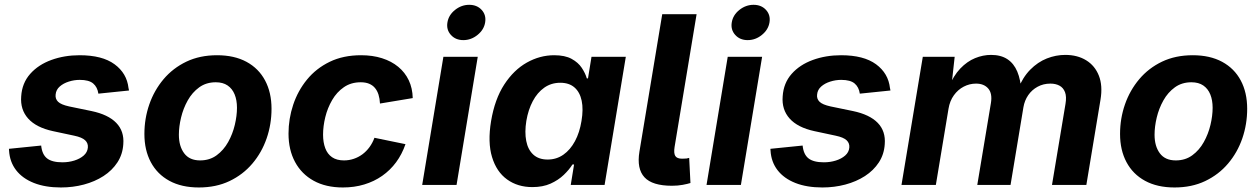

<svg xmlns="http://www.w3.org/2000/svg" viewBox="-20 -788 5370 818"><path d="M239.5 10.7Q173.2 10.7 124.5 -8.5Q75.8 -27.7 48.6 -63Q21.4 -98.3 18.6 -146.6Q18.4 -148.7 18.3 -150.4Q18.2 -152.1 18.2 -154L155.4 -167.9Q159.3 -129.8 180.5 -113.2Q201.7 -96.5 245.9 -96.5Q272.8 -96.5 296.8 -104Q320.8 -111.5 336.7 -125.4Q352.5 -139.4 354.3 -159.1Q356.1 -177.8 342.7 -190.4Q329.3 -203 296.3 -209.9L205.5 -229.3Q134.2 -244.8 100 -282.9Q65.8 -321.1 70.3 -377.5Q73.9 -434 108.6 -473.2Q143.3 -512.3 198.7 -532.5Q254.1 -552.7 319.1 -552.7Q415.7 -552.7 468.1 -514.2Q520.6 -475.6 527.5 -412.9Q528.1 -410.4 528.7 -407.7Q529.3 -405.1 529.5 -402.4L399.1 -389Q395.1 -417 376.9 -432.4Q358.7 -447.7 319.8 -447.7Q296.1 -447.7 273.1 -440.4Q250.1 -433.2 234.5 -419.4Q218.8 -405.6 217 -385.2Q214.8 -366.9 227.4 -354.5Q240.1 -342.1 274.4 -334.6L369.3 -315Q440.9 -300.1 475.3 -264.5Q509.8 -229 505.3 -173.8Q502.6 -130.4 480.2 -96.1Q457.8 -61.8 420.9 -37.9Q384 -14.1 337.3 -1.7Q290.6 10.7 239.5 10.7Z M827.4 10.7Q753.6 10.7 701.7 -17.6Q649.9 -45.8 622.5 -97.2Q595.2 -148.5 595.2 -217.2Q595.2 -283 616.1 -343.2Q637 -403.4 676.9 -450.7Q716.9 -498 774.2 -525.4Q831.5 -552.7 904.6 -552.7Q978.2 -552.7 1030.2 -524.6Q1082.1 -496.5 1109.4 -445.1Q1136.8 -393.8 1136.8 -324.6Q1136.8 -258.7 1116 -198.5Q1095.2 -138.2 1055.2 -91.1Q1015.2 -43.9 957.9 -16.6Q900.5 10.7 827.4 10.7ZM832.5 -104.6Q873.3 -104.6 903.1 -126.5Q932.8 -148.3 952 -182.7Q971.2 -217.1 980.4 -256Q989.6 -294.9 989.6 -328.7Q989.6 -361.5 979.6 -385.9Q969.6 -410.3 949.6 -423.9Q929.7 -437.5 899.3 -437.5Q858.5 -437.5 828.7 -415.9Q798.9 -394.3 779.8 -360.1Q760.6 -325.8 751.4 -287.1Q742.1 -248.3 742.1 -214Q742.1 -165.1 764.7 -134.9Q787.2 -104.6 832.5 -104.6Z M1440.9 10.7Q1368.4 10.7 1316.6 -17.8Q1264.7 -46.4 1237 -98Q1209.2 -149.6 1209.2 -218.8Q1209.2 -281.9 1229.1 -341.6Q1249 -401.3 1288 -449Q1327 -496.7 1384.7 -524.7Q1442.5 -552.7 1518.2 -552.7Q1567.4 -552.7 1607.5 -540Q1647.6 -527.3 1676.6 -503.4Q1705.6 -479.6 1721.6 -445.8Q1737.5 -412.1 1738.4 -370.1L1598.9 -346.9Q1597.8 -368.1 1592.6 -384.8Q1587.3 -401.5 1577.4 -413.3Q1567.5 -425.1 1552.5 -431.3Q1537.6 -437.5 1516.7 -437.5Q1475.4 -437.5 1445.1 -416.5Q1414.7 -395.6 1395.1 -361.8Q1375.4 -327.9 1365.9 -289.1Q1356.4 -250.2 1356.4 -214.2Q1356.4 -181.6 1365.7 -156.7Q1374.9 -131.8 1394.7 -118.2Q1414.5 -104.6 1445.5 -104.6Q1467.2 -104.6 1487.2 -111.4Q1507.2 -118.1 1524.2 -130.7Q1541.1 -143.3 1554.2 -161.2Q1567.3 -179.1 1575.3 -201L1707.5 -173.8Q1692.7 -130.8 1667.6 -96.8Q1642.5 -62.8 1608.2 -38.8Q1574 -14.8 1531.8 -2.1Q1489.7 10.7 1440.9 10.7Z M1778.7 0 1869 -545.9H2015.4L1925.1 0ZM1953.9 -617.1Q1920.9 -617.1 1901 -639.2Q1881.1 -661.3 1886.2 -692.3Q1891.3 -723.9 1918.6 -745.7Q1945.9 -767.5 1979 -767.5Q2012.3 -767.5 2032.2 -745.7Q2052.1 -723.8 2046.9 -692.3Q2041.8 -661.3 2014.5 -639.2Q1987.2 -617.1 1953.9 -617.1Z M2248.1 9.1Q2185.5 9.1 2140.4 -23.5Q2095.3 -56 2076.3 -118.8Q2057.2 -181.6 2072.2 -272.2Q2087.9 -365.7 2128.4 -428Q2169 -490.2 2224.7 -521.5Q2280.5 -552.7 2340.9 -552.7Q2387.1 -552.7 2415.3 -537.2Q2443.5 -521.8 2458.6 -498.9Q2473.8 -476 2480.1 -454H2485.1L2500 -545.9H2646.2L2555.8 0H2411.6L2425.8 -87.4H2419Q2404.9 -64.9 2381.8 -42.8Q2358.7 -20.6 2325.7 -5.7Q2292.7 9.1 2248.1 9.1ZM2313.1 -108.3Q2350.8 -108.3 2380.3 -129Q2409.8 -149.7 2429.6 -186.6Q2449.5 -223.5 2457.4 -272.7Q2465.8 -322.4 2458.2 -358.9Q2450.5 -395.4 2427.6 -415.4Q2404.7 -435.4 2367.1 -435.4Q2328.5 -435.4 2298.8 -414.5Q2269.2 -393.6 2249.8 -357Q2230.4 -320.4 2222.4 -272.7Q2214.7 -224.8 2222 -187.5Q2229.2 -150.3 2252.1 -129.3Q2275 -108.3 2313.1 -108.3Z M2842.7 3.4Q2759 3.4 2725.7 -32.7Q2692.3 -68.9 2704.2 -141.7L2801.4 -727.5H2947.8L2854 -161.8Q2849.8 -135.5 2856.9 -123.7Q2864.1 -111.9 2886.1 -111.9Q2897.9 -111.9 2904.7 -112.7Q2911.4 -113.6 2916.2 -115.3L2921.6 -8.3Q2909.4 -4.4 2888.6 -0.5Q2867.9 3.4 2842.7 3.4Z M2990.1 0 3080.4 -545.9H3226.9L3136.5 0ZM3165.4 -617.1Q3132.3 -617.1 3112.4 -639.2Q3092.5 -661.3 3097.6 -692.3Q3102.7 -723.9 3130 -745.7Q3157.4 -767.5 3190.4 -767.5Q3223.8 -767.5 3243.6 -745.7Q3263.5 -723.8 3258.3 -692.3Q3253.2 -661.3 3225.9 -639.2Q3198.7 -617.1 3165.4 -617.1Z M3483.6 10.7Q3417.3 10.7 3368.6 -8.5Q3320 -27.7 3292.7 -63Q3265.5 -98.3 3262.8 -146.6Q3262.5 -148.7 3262.4 -150.4Q3262.3 -152.1 3262.3 -154L3399.5 -167.9Q3403.4 -129.8 3424.6 -113.2Q3445.9 -96.5 3490.1 -96.5Q3517 -96.5 3541 -104Q3565 -111.5 3580.8 -125.4Q3596.7 -139.4 3598.4 -159.1Q3600.2 -177.8 3586.9 -190.4Q3573.5 -203 3540.4 -209.9L3449.6 -229.3Q3378.3 -244.8 3344.2 -282.9Q3310 -321.1 3314.5 -377.5Q3318.1 -434 3352.7 -473.2Q3387.4 -512.3 3442.8 -532.5Q3498.2 -552.7 3563.3 -552.7Q3659.8 -552.7 3712.3 -514.2Q3764.7 -475.6 3771.6 -412.9Q3772.3 -410.4 3772.8 -407.7Q3773.4 -405.1 3773.6 -402.4L3643.2 -389Q3639.2 -417 3621 -432.4Q3602.8 -447.7 3563.9 -447.7Q3540.2 -447.7 3517.2 -440.4Q3494.2 -433.2 3478.6 -419.4Q3463 -405.6 3461.2 -385.2Q3458.9 -366.9 3471.6 -354.5Q3484.2 -342.1 3518.5 -334.6L3613.5 -315Q3685 -300.1 3719.5 -264.5Q3753.9 -229 3749.4 -173.8Q3746.7 -130.4 3724.3 -96.1Q3701.9 -61.8 3665 -37.9Q3628.1 -14.1 3581.4 -1.7Q3534.7 10.7 3483.6 10.7Z M3820.7 0 3911.5 -545.9H4047.3L4032.3 -410.1L4021.3 -414.7Q4041.9 -465.4 4071.1 -495.9Q4100.4 -526.5 4134.2 -540.3Q4168 -554.1 4202.3 -554.1Q4244 -554.1 4271.7 -536Q4299.4 -517.9 4314.1 -482.9Q4328.8 -447.9 4331.6 -396.5L4316.1 -406Q4337 -458.4 4369.1 -491Q4401.3 -523.6 4439.9 -538.9Q4478.4 -554.1 4518.3 -554.1Q4570.3 -554.1 4607.6 -531.1Q4644.9 -508.2 4661.7 -465.5Q4678.5 -422.9 4668.6 -363.4L4608.3 0H4461.9L4519.4 -345.1Q4524.7 -376.3 4517.4 -395.3Q4510.1 -414.4 4493.8 -423.1Q4477.5 -431.8 4455.2 -431.8Q4425.1 -431.8 4400.7 -418.5Q4376.2 -405.2 4360.6 -382.5Q4345 -359.7 4340.2 -331.1L4285.3 0H4143.6L4201.7 -349Q4208.4 -389.6 4190.4 -410.7Q4172.3 -431.8 4138.3 -431.8Q4110.7 -431.8 4085.9 -418.9Q4061.2 -406.1 4043.9 -382.1Q4026.6 -358.2 4021.1 -325L3967.1 0Z M4984.1 10.7Q4910.3 10.7 4858.5 -17.6Q4806.6 -45.8 4779.3 -97.2Q4751.9 -148.5 4751.9 -217.2Q4751.9 -283 4772.8 -343.2Q4793.8 -403.4 4833.7 -450.7Q4873.6 -498 4930.9 -525.4Q4988.3 -552.7 5061.4 -552.7Q5135 -552.7 5186.9 -524.6Q5238.8 -496.5 5266.2 -445.1Q5293.5 -393.8 5293.5 -324.6Q5293.5 -258.7 5272.8 -198.5Q5252 -138.2 5212 -91.1Q5172 -43.9 5114.6 -16.6Q5057.3 10.7 4984.1 10.7ZM4989.3 -104.6Q5030.1 -104.6 5059.8 -126.5Q5089.6 -148.3 5108.7 -182.7Q5127.9 -217.1 5137.1 -256Q5146.3 -294.9 5146.3 -328.7Q5146.3 -361.5 5136.3 -385.9Q5126.3 -410.3 5106.4 -423.9Q5086.5 -437.5 5056 -437.5Q5015.2 -437.5 4985.4 -415.9Q4955.6 -394.3 4936.5 -360.1Q4917.3 -325.8 4908.1 -287.1Q4898.9 -248.3 4898.9 -214Q4898.9 -165.1 4921.4 -134.9Q4943.9 -104.6 4989.3 -104.6Z"/></svg>

Font: Adwaita Sans
Style: Italic
Weight: 400
Italic angle: -9.39999°
Designer: Rasmus Andersson
Foundry: rsms
Version: Version 4.001;git-9221beed3